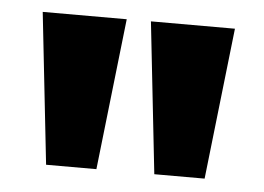

<svg xmlns="http://www.w3.org/2000/svg" viewBox="-35 -792 554 403"><g transform="rotate(5 242.5 -590.5)"><path d="M303 -431 268 -750H445L409 -431ZM75 -431 40 -750H217L181 -431Z"/></g></svg>

Font: Unbounded SemiBold
Style: Regular
Weight: 600
Designer: Luke Prowse, Jean-Baptiste Morizot, Fátima Lázaro, Florian Runge
Foundry: NaN
Version: Version 1.700